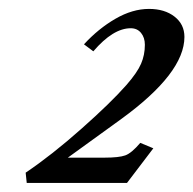

<svg xmlns="http://www.w3.org/2000/svg" viewBox="-20 -664 434 431"><path d="M40 -253.4 37.6 -276.4Q96.2 -315.9 162.6 -374.8Q229 -433.6 263.7 -473.1Q288.1 -501 296.6 -520.8Q305.2 -540.5 305.2 -563.5Q305.2 -579.6 296.6 -590.1Q288.1 -600.6 273.4 -600.6Q233.9 -600.6 189.5 -548.8L168.5 -564.5Q200.7 -599.6 239 -621.8Q277.3 -644 314.5 -644Q349.6 -644 371.8 -626.7Q394 -609.4 394 -581.1Q394 -500 252.4 -397L132.3 -310.1H214.4Q247.1 -310.1 261.2 -315.2Q275.4 -320.3 294.9 -343.3L324.2 -331.1L265.1 -253.4Z"/></svg>

Font: Elstob 10pt Medium
Style: Italic
Weight: 500
Italic angle: -20°
Designer: Peter S. Baker
Version: Version 1.015